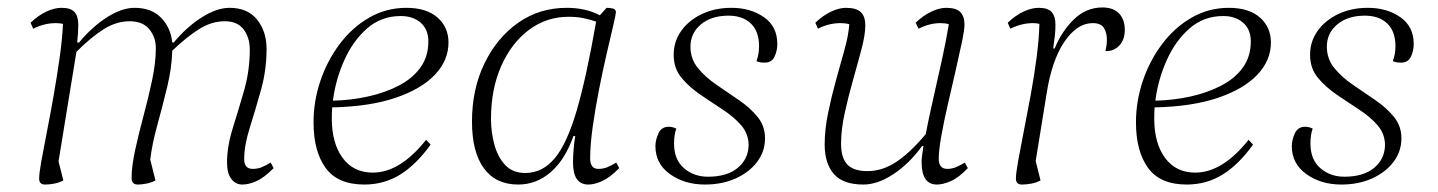

<svg xmlns="http://www.w3.org/2000/svg" viewBox="-20 -483 3858 515"><path d="M101 12Q85 12 85 -4Q85 -18 91 -51.5Q97 -85 106 -130.5Q115 -176 124 -227.5Q133 -279 140 -328.5Q147 -378 149 -419Q139 -421 130 -421Q99 -421 69 -406L62 -422Q83 -442 104.5 -452Q126 -462 145 -462Q170 -462 180 -450.5Q190 -439 190 -417Q190 -397 187 -369H192Q228 -412 267.5 -437Q307 -462 341 -462Q386 -462 412 -435.5Q438 -409 442 -369H446Q482 -412 522 -437Q562 -462 596 -462Q644 -462 669.5 -430.5Q695 -399 695 -352Q695 -295 680 -241.5Q665 -188 650 -140.5Q635 -93 635 -56Q635 -30 658 -30Q671 -30 682 -34.5Q693 -39 706 -47L714 -32Q688 -6 667.5 3Q647 12 630 12Q612 12 600.5 -3Q589 -18 589 -47Q589 -90 604 -138Q619 -186 634.5 -239.5Q650 -293 650 -350Q650 -382 633.5 -404Q617 -426 583 -426Q548 -426 515 -405.5Q482 -385 442 -347Q441 -302 428.5 -250Q416 -198 402 -147.5Q388 -97 383 -55L397 1Q386 7 372.5 9.5Q359 12 350 12Q333 12 333 -5Q333 -37 342.5 -80.5Q352 -124 365 -172.5Q378 -221 388 -268Q398 -315 398 -354Q398 -383 380.5 -404.5Q363 -426 328 -426Q293 -426 259.5 -405.5Q226 -385 185 -344L137 -50L150 1Q139 7 125.5 9.5Q112 12 101 12Z M957 12Q886 12 853.5 -32.5Q821 -77 821 -155Q821 -211 839 -265Q857 -319 890.5 -364Q924 -409 970 -435.5Q1016 -462 1070 -462Q1124 -462 1153.5 -436Q1183 -410 1183 -369Q1183 -321 1146.5 -282.5Q1110 -244 1040.5 -220.5Q971 -197 871 -195Q870 -180 870 -165Q870 -99 899 -59.5Q928 -20 980 -20Q1053 -20 1123 -108L1135 -95Q1096 -41 1053 -14.5Q1010 12 957 12ZM1055 -440Q1003 -440 965 -407Q927 -374 903.5 -321.5Q880 -269 873 -213Q921 -214 966.5 -224Q1012 -234 1049 -253Q1086 -272 1107.5 -301.5Q1129 -331 1129 -372Q1129 -404 1108.5 -422Q1088 -440 1055 -440Z M1370 12Q1310 12 1278 -31.5Q1246 -75 1246 -157Q1246 -244 1279.5 -313Q1313 -382 1370 -422Q1427 -462 1500 -462Q1551 -462 1589 -442L1607 -462Q1617 -462 1624.5 -460Q1632 -458 1632 -450Q1632 -445 1625 -415Q1618 -385 1607.5 -340Q1597 -295 1587 -244Q1577 -193 1570 -144Q1563 -95 1563 -58Q1563 -30 1585 -30Q1598 -30 1609 -34.5Q1620 -39 1633 -47L1641 -32Q1615 -6 1594.5 3Q1574 12 1558 12Q1517 12 1517 -47Q1517 -63 1518.5 -81.5Q1520 -100 1523 -118H1518Q1496 -55 1457.5 -21.5Q1419 12 1370 12ZM1297 -164Q1297 -129 1306 -95.5Q1315 -62 1335 -40.5Q1355 -19 1389 -19Q1435 -19 1468 -58.5Q1501 -98 1527 -187Q1553 -276 1579 -425Q1565 -430 1546.5 -434Q1528 -438 1505 -438Q1446 -438 1399 -403Q1352 -368 1324.5 -306Q1297 -244 1297 -164Z M1871 12Q1816 12 1777 -16Q1738 -44 1738 -91Q1738 -107 1746 -125Q1754 -143 1774 -143Q1778 -143 1783 -142Q1788 -141 1794 -138Q1791 -130 1789.5 -120Q1788 -110 1788 -98Q1788 -55 1814.5 -32Q1841 -9 1879 -9Q1930 -9 1958.5 -32.5Q1987 -56 1988 -93Q1988 -124 1968 -147Q1948 -170 1918 -189.5Q1888 -209 1858 -229.5Q1828 -250 1807.5 -275Q1787 -300 1787 -336Q1787 -372 1807.5 -400.5Q1828 -429 1863 -445.5Q1898 -462 1942 -462Q1993 -462 2029 -437Q2065 -412 2065 -365Q2065 -347 2057.5 -331Q2050 -315 2031 -315Q2027 -315 2021.5 -315.5Q2016 -316 2009 -319Q2012 -327 2014 -337Q2016 -347 2016 -359Q2016 -399 1994 -420Q1972 -441 1934 -441Q1888 -441 1860 -417.5Q1832 -394 1832 -358Q1832 -325 1852 -300.5Q1872 -276 1902 -255.5Q1932 -235 1962 -214.5Q1992 -194 2012 -169.5Q2032 -145 2032 -112Q2032 -77 2011 -49Q1990 -21 1953.5 -4.5Q1917 12 1871 12Z M2296 12Q2241 12 2216.5 -16.5Q2192 -45 2192 -95Q2192 -135 2201 -179Q2210 -223 2222 -266.5Q2234 -310 2245 -349Q2256 -388 2258 -418Q2248 -421 2235 -421Q2203 -421 2174 -406L2167 -422Q2188 -442 2209.5 -452Q2231 -462 2249 -462Q2277 -462 2289 -450.5Q2301 -439 2301 -415Q2301 -390 2291 -352Q2281 -314 2268.5 -270Q2256 -226 2246 -181Q2236 -136 2236 -98Q2236 -59 2253 -41.5Q2270 -24 2307 -24Q2346 -24 2383 -48Q2420 -72 2463 -123Q2471 -165 2483 -217.5Q2495 -270 2506.5 -322.5Q2518 -375 2525 -418Q2516 -421 2503 -421Q2473 -421 2444 -406L2436 -422Q2457 -442 2478.5 -452Q2500 -462 2518 -462Q2545 -462 2556 -450.5Q2567 -439 2567 -417Q2567 -403 2560 -369.5Q2553 -336 2543 -292.5Q2533 -249 2522.5 -203.5Q2512 -158 2505 -119Q2498 -80 2498 -57Q2498 -30 2521 -30Q2533 -30 2544 -34.5Q2555 -39 2568 -47L2576 -32Q2551 -6 2530 3Q2509 12 2493 12Q2452 12 2452 -48Q2452 -62 2457 -91H2453Q2419 -44 2376.5 -16Q2334 12 2296 12Z M2721 12Q2705 12 2705 -4Q2705 -18 2711 -51.5Q2717 -85 2726 -130.5Q2735 -176 2744.5 -227.5Q2754 -279 2760.5 -329Q2767 -379 2768 -419Q2760 -421 2751 -421Q2720 -421 2690 -406L2683 -422Q2704 -442 2725.5 -452Q2747 -462 2766 -462Q2791 -462 2801 -450.5Q2811 -439 2811 -417Q2811 -401 2809.5 -387.5Q2808 -374 2805 -353H2809Q2827 -398 2860 -430.5Q2893 -463 2937 -463Q2966 -463 2981.5 -447Q2997 -431 2997 -403Q2997 -376 2982 -360.5Q2967 -345 2945 -346Q2949 -362 2949 -377Q2949 -395 2941 -408Q2933 -421 2911 -421Q2869 -421 2835 -371Q2801 -321 2787 -230L2758 -51L2771 1Q2760 7 2746.5 9.5Q2733 12 2721 12Z M3163 12Q3092 12 3059.5 -32.5Q3027 -77 3027 -155Q3027 -211 3045 -265Q3063 -319 3096.5 -364Q3130 -409 3176 -435.5Q3222 -462 3276 -462Q3330 -462 3359.5 -436Q3389 -410 3389 -369Q3389 -321 3352.5 -282.5Q3316 -244 3246.5 -220.5Q3177 -197 3077 -195Q3076 -180 3076 -165Q3076 -99 3105 -59.5Q3134 -20 3186 -20Q3259 -20 3329 -108L3341 -95Q3302 -41 3259 -14.5Q3216 12 3163 12ZM3261 -440Q3209 -440 3171 -407Q3133 -374 3109.5 -321.5Q3086 -269 3079 -213Q3127 -214 3172.5 -224Q3218 -234 3255 -253Q3292 -272 3313.5 -301.5Q3335 -331 3335 -372Q3335 -404 3314.5 -422Q3294 -440 3261 -440Z M3578 12Q3523 12 3484 -16Q3445 -44 3445 -91Q3445 -107 3453 -125Q3461 -143 3481 -143Q3485 -143 3490 -142Q3495 -141 3501 -138Q3498 -130 3496.5 -120Q3495 -110 3495 -98Q3495 -55 3521.5 -32Q3548 -9 3586 -9Q3637 -9 3665.5 -32.5Q3694 -56 3695 -93Q3695 -124 3675 -147Q3655 -170 3625 -189.5Q3595 -209 3565 -229.5Q3535 -250 3514.5 -275Q3494 -300 3494 -336Q3494 -372 3514.5 -400.5Q3535 -429 3570 -445.5Q3605 -462 3649 -462Q3700 -462 3736 -437Q3772 -412 3772 -365Q3772 -347 3764.5 -331Q3757 -315 3738 -315Q3734 -315 3728.5 -315.5Q3723 -316 3716 -319Q3719 -327 3721 -337Q3723 -347 3723 -359Q3723 -399 3701 -420Q3679 -441 3641 -441Q3595 -441 3567 -417.5Q3539 -394 3539 -358Q3539 -325 3559 -300.5Q3579 -276 3609 -255.5Q3639 -235 3669 -214.5Q3699 -194 3719 -169.5Q3739 -145 3739 -112Q3739 -77 3718 -49Q3697 -21 3660.5 -4.5Q3624 12 3578 12Z"/></svg>

Font: Petrona ExtraLight
Style: Italic
Weight: 200
Italic angle: -9°
Designer: Ringo R. Seeber
Foundry: Ringo R. Seeber
Version: Version 2.001; ttfautohint (v1.8.3)